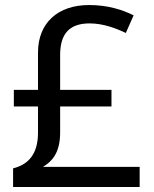

<svg xmlns="http://www.w3.org/2000/svg" viewBox="-20 -743 612 763"><path d="M334 -723C211 -723 131 -653 131 -534V-386H35V-320H131V-215C131 -127 89 -88 32 -74V0H535V-80H151C186 -101 219 -135 219 -216V-320H423V-386H219V-525C219 -613 260 -650 336 -650C390 -650 440 -631 480 -612L511 -682C465 -705 407 -723 334 -723Z"/></svg>

Font: Noto Sans Caucasian Albanian
Style: Regular
Weight: 400
Designer: Monotype Design Team
Foundry: Monotype Imaging Inc.
Version: Version 2.005